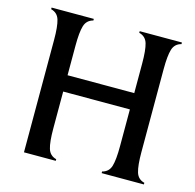

<svg xmlns="http://www.w3.org/2000/svg" viewBox="-101 -784 904 888"><g transform="rotate(15 351.5 -340.0)"><path d="M88.9 -538.1Q88.9 -602.5 79.6 -633.3Q70.3 -664.1 39.1 -671.9V-679.7H241.2V-671.9Q210 -664.1 200.7 -633.3Q191.4 -602.5 191.4 -538.1V-396.5H510.7V-538.1Q510.7 -602.5 501.5 -633.3Q492.2 -664.1 460.9 -671.9V-679.7H663.1V-671.9Q631.8 -664.1 622.6 -633.3Q613.3 -602.5 613.3 -538.1V-141.6Q613.3 -77.1 622.6 -46.4Q631.8 -15.6 663.1 -7.8V0H460.9V-7.8Q492.2 -15.6 501.5 -46.4Q510.7 -77.1 510.7 -141.6V-318.4H191.4V-141.6Q191.4 -77.1 200.7 -46.4Q210 -15.6 241.2 -7.8V0H88.9Z"/></g></svg>

Font: Padauk Grand Pro
Style: Regular
Weight: 400
Designer: Debbi Hosken
Foundry: SIL
Version: Version 2.8.2